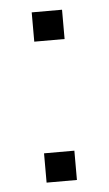

<svg xmlns="http://www.w3.org/2000/svg" viewBox="-43 -525 314 555"><g transform="rotate(-5 114.0 -247.0)"><path d="M70 -409V-494H158V-409ZM70 0V-85H158V0Z"/></g></svg>

Font: Nunito Sans 7pt Condensed Light
Style: Regular
Weight: 300
Width: 3
Designer: Vernon Adams
Foundry: Vernon Adams
Version: Version 3.101;gftools[0.9.27]